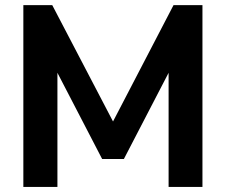

<svg xmlns="http://www.w3.org/2000/svg" viewBox="-20 -739 893 759"><path d="M72.3 0V-718.8H186.5L426.8 -258.8L666 -718.8H780.3V0H646.5V-451.2L469.7 -110.4H383.8L207 -451.2V0Z"/></svg>

Font: Min Sans Bold
Style: Regular
Weight: 700
Designer: Jinseong-Kim, NotoSansCJK, Nunito
Foundry: Jinseong-Kim
Version: Version 1.400;Glyphs 3.1.2 (3151)